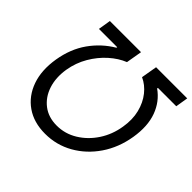

<svg xmlns="http://www.w3.org/2000/svg" viewBox="-175 -922 1127 1127"><g transform="rotate(45 388.5 -358.5)"><path d="M71 -343.8Q88.1 -447.1 141.5 -522.4Q195 -597.7 272.7 -643.5L274.1 -649.1H122.2L134.9 -727.3H393.5L376.4 -627.8Q326.7 -608 280.5 -566.9Q234.4 -525.9 201 -468.9Q167.6 -411.9 156.2 -343.8Q144.2 -267.8 164.4 -206.3Q184.7 -144.9 231.9 -108.7Q279.1 -72.4 348 -72.4Q416.9 -72.4 476 -108.7Q535.2 -144.9 575.5 -206.3Q615.8 -267.8 627.8 -343.8Q639.2 -411.9 625 -468.9Q610.8 -525.9 578.1 -566.9Q545.5 -608 501.4 -627.8L518.5 -727.3H777L764.2 -649.1H612.2L610.8 -643.5Q674.7 -598.7 702.4 -522.9Q730.1 -447.1 713.1 -343.8Q696 -240.1 641.7 -160.3Q587.4 -80.6 507.5 -35.3Q427.6 9.9 333.8 9.9Q240.1 9.9 175.1 -35.3Q110.1 -80.6 82 -160.3Q54 -240.1 71 -343.8Z"/></g></svg>

Font: Inter UI
Style: Italic
Weight: 400
Italic angle: -9.39999°
Designer: Rasmus Andersson
Foundry: rsms
Version: 3.2;8d6f07862